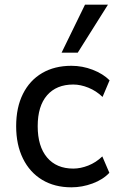

<svg xmlns="http://www.w3.org/2000/svg" viewBox="-20 -791 507 820"><path d="M285 9Q213 9 160 -23Q107 -55 78 -114Q49 -173 49 -252Q49 -332 78 -390Q107 -448 160 -479Q213 -510 285 -510Q332 -510 376 -493Q420 -476 448 -448L418 -377Q391 -403 357.5 -416.5Q324 -430 293 -430Q221 -430 181 -384Q141 -338 141 -252Q141 -166 181 -118.5Q221 -71 293 -71Q324 -71 357 -84Q390 -97 417 -123L447 -53Q420 -24 375.5 -7.5Q331 9 285 9ZM243 -566 343 -771H441L312 -566Z"/></svg>

Font: Nunitoga
Style: Medium
Weight: 500
Designer: Vernon Adams
Foundry: Vernon Adams
Version: Version 1.0